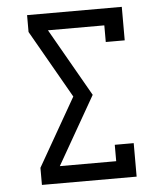

<svg xmlns="http://www.w3.org/2000/svg" viewBox="-53 -781 705 828"><g transform="rotate(-5 300.0 -367.5)"><path d="M95 0V-74L263 -368L95 -662V-735H505V-590H423V-662H179L347 -368L179 -74H423V-145H505V0Z"/></g></svg>

Font: Iosevka Curly Slab Extended
Style: Regular
Weight: 400
Width: 7
Monospace: yes
Designer: Belleve Invis
Foundry: Belleve Invis
Version: Version 11.1.0; ttfautohint (v1.8.3)